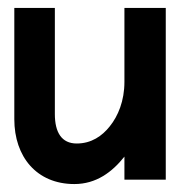

<svg xmlns="http://www.w3.org/2000/svg" viewBox="-20 -452 461 483"><path d="M16 -152C16 -58 72 11 167 11C222 11 262 -19 293 -58V0H397V-432H293V-246C293 -198 277 -160 256 -134C237 -110 210 -91 173 -91C135 -91 118 -119 118 -165V-432H16Z"/></svg>

Font: Charger Sport
Style: BlkNrw
Weight: 900
Designer: Jasper
Foundry: Cannot Into Space Fonts
Version: Version 1.1